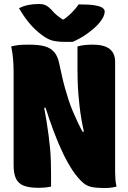

<svg xmlns="http://www.w3.org/2000/svg" viewBox="-20 -932 640 959"><path d="M235 0Q221 3 205.5 4.5Q190 6 171 6Q126 6 99 -4.5Q72 -15 60 -39.5Q48 -64 48 -106Q48 -163 48 -221Q48 -279 48 -337.5Q48 -396 48 -454Q48 -512 48 -570Q48 -609 45 -640.5Q42 -672 36 -700Q51 -704 65.5 -706Q80 -708 95 -708.5Q110 -709 125 -709Q174 -709 204 -700.5Q234 -692 251.5 -671Q269 -650 276 -614Q283 -581 290 -550Q297 -519 305.5 -489Q314 -459 323.5 -430Q333 -401 345 -373Q357 -345 371 -315.5Q385 -286 403 -256L376 -274H424L402 -261Q393 -300 387 -334.5Q381 -369 377.5 -400.5Q374 -432 371.5 -462.5Q369 -493 368 -524.5Q367 -556 367 -589Q367 -617 367 -648Q367 -679 367 -700Q384 -705 403 -707Q422 -709 443 -709Q500 -709 527.5 -687.5Q555 -666 555 -623Q555 -552 555 -482Q555 -412 555 -343.5Q555 -275 555 -207Q555 -139 555 -71Q555 -54 556.5 -35.5Q558 -17 562 0Q553 2 543 4Q533 6 523.5 6.5Q514 7 504 7Q459 7 435.5 1.5Q412 -4 394 -20Q368 -43 343.5 -79.5Q319 -116 295.5 -164.5Q272 -213 249 -274Q226 -335 203 -408L227 -394H180L198 -409Q206 -367 212 -329.5Q218 -292 222.5 -258Q227 -224 230 -192Q233 -160 234 -129Q235 -98 235 -66Q235 -50 235 -33.5Q235 -17 235 0ZM343 -723Q336 -723 329 -723Q322 -723 315.5 -723Q309 -723 302 -723Q267 -723 243 -729Q219 -735 191 -756Q174 -768 158.5 -782.5Q143 -797 128.5 -814Q114 -831 100.5 -850.5Q87 -870 75 -891Q99 -903 123 -907.5Q147 -912 174 -912Q196 -912 209.5 -905Q223 -898 237 -883Q250 -867 267.5 -853Q285 -839 318 -818L263 -835Q276 -835 294 -835Q312 -835 329 -835L274 -818Q315 -845 338 -868.5Q361 -892 373 -910H379Q429 -910 456 -905Q483 -900 493 -892Q503 -884 503 -875Q503 -863 497 -849.5Q491 -836 478 -820Q467 -806 451.5 -792.5Q436 -779 418.5 -766Q401 -753 381.5 -742Q362 -731 343 -723Z"/></svg>

Font: Recursive Monospace Casual Black
Style: Regular
Weight: 900
Version: Version 1.047